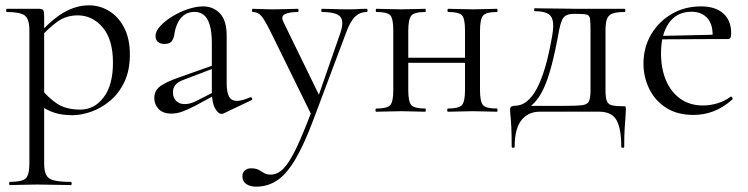

<svg xmlns="http://www.w3.org/2000/svg" viewBox="-20 -419 2805 720"><path d="M16.6 275Q14.4 275 14.4 269Q14.4 263 16.6 263Q62.8 263 76.5 250Q90.2 237 90.2 194V-305Q90.2 -347.4 73.1 -360.7Q56 -374 5.8 -374Q3 -374 3 -380Q3 -386 5.8 -386Q31.2 -386 53.8 -386Q76.4 -386 94.9 -386Q113.4 -386 126.8 -386Q138.4 -386 142 -380.9Q145.6 -375.8 145.6 -359.8V194Q145.6 222 153.3 237Q161 252 182.4 257.5Q203.8 263 245.8 263Q248.8 263 248.8 269Q248.8 275 245.8 275Q219.4 275 186.8 274Q154.2 273 118.4 273Q90.4 273 63.5 274Q36.6 275 16.6 275ZM251.6 13Q213.4 13 184.3 3.8Q155.2 -5.4 119.6 -30.4L134.6 -85.4Q161.4 -52 194.5 -30Q227.6 -8 281.8 -8Q333.6 -8 368.6 -53.8Q403.6 -99.6 403.6 -184Q403.6 -271.2 365 -316.3Q326.4 -361.4 271.6 -361.4Q227.4 -361.4 194 -336.8Q160.6 -312.2 129.8 -277.6L120.6 -285.6Q171.6 -344.6 218.5 -371.8Q265.4 -399 313.6 -399Q354.8 -399 389.6 -377.5Q424.4 -356 445.7 -315Q467 -274 467 -215Q467 -154.2 446.1 -111Q425.2 -67.8 392.2 -40.5Q359.2 -13.2 321.9 -0.1Q284.6 13 251.6 13Z M819.2 6Q815.2 8 810.8 8Q797.6 8 786 -13.6Q774.4 -35.2 774.4 -76.2V-255Q774.4 -302 765.8 -328Q757.2 -354 742.6 -364.2Q728 -374.4 709.8 -374.4Q685.2 -374.4 669.2 -361.7Q653.2 -349 645 -330.1Q636.8 -311.2 634 -291.8Q632.6 -278 625.2 -266.1Q617.8 -254.2 596.6 -254.2Q581.2 -254.2 572.2 -262Q563.2 -269.8 563.2 -284Q563.2 -302 581 -321.3Q598.8 -340.6 626.3 -357.5Q653.8 -374.4 684.6 -384.7Q715.4 -395 741.6 -395Q780 -395 805 -368.5Q830 -342 830 -285V-108Q830 -73.4 838.9 -57Q847.8 -40.6 868.4 -40.6Q886.4 -40.6 918.2 -54Q923 -56 925.1 -50.5Q927.2 -45 922.2 -43ZM622.8 7Q591 7 574.8 -10.3Q558.6 -27.6 558.6 -51.4Q558.6 -79.4 580.9 -95.7Q603.2 -112 653.2 -129.4L784.4 -175.8L786.8 -164.8L670.6 -120.6Q647.6 -112.2 638.1 -101Q628.6 -89.8 628.6 -72.8Q628.6 -51.8 641 -40.2Q653.4 -28.6 672.2 -28.6Q682.6 -28.6 692.9 -31.3Q703.2 -34 712.8 -38.6L798.2 -82.2L800 -70L713.2 -23Q683.4 -7.6 663 -0.3Q642.6 7 622.8 7Z M1355.4 -386Q1358.2 -386 1358.2 -380Q1358.2 -374 1355.4 -374Q1330.2 -374 1312 -357Q1293.8 -340 1278.2 -297.4L1156 28Q1120 124 1086.9 179.5Q1053.8 235 1018.6 258Q983.4 281 939.8 281Q918.8 281 903.9 271.3Q889 261.6 889 241.6Q889 227.2 898.7 219.7Q908.4 212.2 920.2 212.2Q939.6 212.2 950 217.9Q960.4 223.6 970 229.7Q979.6 235.8 995.6 235.8Q1020.4 235.8 1042.8 213.3Q1065.2 190.8 1091 136.9Q1116.8 83 1151.8 -10.2L1151.2 18.4L993.2 -303Q971.2 -347 958.7 -360.5Q946.2 -374 927.4 -374Q925.2 -374 925.2 -380Q925.2 -386 927.4 -386Q943.4 -386 960.7 -385Q978 -384 994 -384Q1026.8 -384 1051.8 -385Q1076.8 -386 1097.2 -386Q1099.4 -386 1099.4 -380Q1099.4 -374 1097.2 -374Q1065.4 -374 1048.6 -366Q1031.8 -358 1043.6 -335L1181 -53.4L1157.8 -12L1256 -294.4Q1271.4 -339.4 1255.7 -356.7Q1240 -374 1187 -374Q1185 -374 1185 -380Q1185 -386 1187 -386Q1211 -386 1232.5 -385Q1254 -384 1288 -384Q1309.6 -384 1323.1 -385Q1336.6 -386 1355.4 -386Z M1481.4 -183.4V-202.6H1750.4V-183.4ZM1454.8 -81V-305Q1454.8 -349 1443.6 -361.5Q1432.4 -374 1392 -374Q1389 -374 1389 -380Q1389 -386 1392 -386Q1410.6 -386 1434.7 -385Q1458.8 -384 1484.4 -384Q1508.2 -384 1532.2 -385Q1556.2 -386 1574.6 -386Q1576.6 -386 1576.6 -380Q1576.6 -374 1574.6 -374Q1533.4 -374 1522.2 -360Q1511 -346 1511 -303V-81Q1511 -38 1522.2 -25Q1533.4 -12 1574.6 -12Q1576.6 -12 1576.6 -6Q1576.6 0 1574.6 0Q1555.2 0 1531.7 -1Q1508.2 -2 1484.4 -2Q1458.7 -2 1434.6 -1Q1410.5 0 1391 0Q1388 0 1388 -6Q1388 -12 1391 -12Q1432.4 -12 1443.6 -25Q1454.8 -38 1454.8 -81ZM1723.8 -81V-305Q1723.8 -349 1712.6 -361.5Q1701.4 -374 1661 -374Q1658 -374 1658 -380Q1658 -386 1661 -386Q1679.6 -386 1703.7 -385Q1727.8 -384 1753.4 -384Q1777.2 -384 1801.2 -385Q1825.2 -386 1843.6 -386Q1845.6 -386 1845.6 -380Q1845.6 -374 1843.6 -374Q1802.4 -374 1791.2 -360Q1780 -346 1780 -303V-81Q1780 -38 1791.2 -25Q1802.4 -12 1843.6 -12Q1845.6 -12 1845.6 -6Q1845.6 0 1843.6 0Q1824.2 0 1800.7 -1Q1777.2 -2 1753.4 -2Q1727.8 -2 1703.1 -1Q1678.5 0 1660.1 0Q1657 0 1657 -6Q1657 -12 1659.9 -12Q1700.6 -12 1712.2 -25Q1723.8 -38 1723.8 -81Z M1898.8 131.2Q1898.8 86.8 1897.5 60.2Q1896.2 33.6 1894.5 17.6Q1892.8 1.6 1892.8 -8.8Q1892.8 -17.6 1899.6 -20.1Q1906.4 -22.6 1911.8 -22.6Q1959 -22.6 1993.6 -87.8Q2028.2 -153 2050.8 -285.6Q2057.4 -323.2 2052.4 -343.1Q2047.4 -363 2030.3 -370Q2013.2 -377 1985 -377Q1983 -377 1983 -382.5Q1983 -388 1985 -388Q1996 -388 2017.9 -387.5Q2039.8 -387 2064.1 -387Q2088.4 -387 2108.7 -386.5Q2129 -386 2136 -386H2323Q2325 -386 2325 -380Q2325 -374 2323 -374Q2292 -374 2276.5 -368Q2261 -362 2255.8 -347Q2250.6 -332 2250.6 -303V-81Q2250.6 -51.4 2256.2 -39Q2261.8 -26.6 2276.4 -23.6Q2291 -20.6 2317.4 -20.6Q2324.6 -20.6 2325.8 -19.1Q2327 -17.6 2327 -8.8Q2327 1 2325.7 17.5Q2324.4 34 2322.6 61.1Q2320.8 88.2 2320.8 131.2Q2320.8 135.2 2315.3 135.2Q2309.8 135.2 2309.8 131.2Q2309.8 63.8 2292 31.8Q2274.2 -0.2 2226.6 -0.2H2004.8Q1960.4 -0.2 1935.2 31.8Q1910 63.8 1910 131.2Q1910 135.2 1904.4 135.2Q1898.8 135.2 1898.8 131.2ZM1939.2 -1.6 1943 -22H2093.6Q2140.6 -22 2161.6 -24.3Q2182.6 -26.6 2188.5 -39.3Q2194.4 -52 2194.4 -81V-305Q2194.4 -336.4 2192.5 -348.9Q2190.6 -361.4 2180.1 -364.2Q2169.6 -367 2143.8 -367H2132.4Q2113.6 -367 2103 -361.3Q2092.4 -355.6 2086.9 -342.3Q2081.4 -329 2076.6 -305.6Q2062.8 -228.8 2049 -175.9Q2035.2 -123 2019.6 -89.1Q2004 -55.2 1984.5 -34.5Q1965 -13.8 1939.2 -1.6Z M2580.8 12Q2519 12 2477.1 -15.4Q2435.2 -42.8 2414.1 -86.9Q2393 -131 2393 -180.2Q2393 -240.8 2421.4 -289.3Q2449.8 -337.8 2498.5 -366.4Q2547.2 -395 2608.2 -395Q2663 -395 2692.4 -368.5Q2721.8 -342 2721.8 -296Q2721.8 -285 2719.8 -278.8Q2717.8 -272.6 2710 -272.6H2651.6Q2656 -322 2634.6 -348.5Q2613.2 -375 2573.6 -375Q2518.4 -375 2488.6 -333.1Q2458.8 -291.2 2458.8 -219Q2458.8 -162.2 2477.2 -118.2Q2495.6 -74.2 2531.2 -48.8Q2566.8 -23.4 2616.4 -23.4Q2642 -23.4 2669.1 -31.2Q2696.2 -39 2719.8 -56.2Q2721.8 -58.2 2725.3 -53.8Q2728.8 -49.4 2726.8 -46.4Q2691.4 -15 2655.3 -1.5Q2619.2 12 2580.8 12ZM2441.4 -271.4 2440.4 -284 2668.2 -289V-272.6Z"/></svg>

Font: Cormorant Light
Style: Regular
Weight: 300
Designer: Christian Thalmann (Catharsis Fonts)
Foundry: Catharsis Fonts
Version: Version 4.000